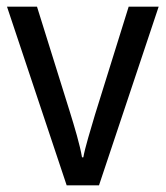

<svg xmlns="http://www.w3.org/2000/svg" viewBox="-20 -556 497 576"><path d="M180 0H277L456 -536H366L265 -212C252 -168 235 -113 230 -84H226C220 -121 203 -177 190 -219L91 -536H1Z"/></svg>

Font: Noto Sans Arabic UI SmCn
Style: Regular
Weight: 400
Width: 4
Designer: Monotype Design Team, Nadine Chahine and Nizar Qandah
Foundry: Monotype Imaging Inc.
Version: Version 2.010